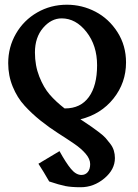

<svg xmlns="http://www.w3.org/2000/svg" viewBox="-20 -515 582 810"><path d="M511.7 -251.5Q511.7 -166 459 -99.6Q406.2 -33.2 319.3 -11.7Q324.2 -8.3 334 -2Q356.4 13.2 367.9 21Q379.4 28.8 397.9 43Q416.5 57.1 425.8 67.6Q435.1 78.1 445.6 92Q456.1 106 460.4 120.8Q464.8 135.7 464.8 151.9Q464.8 200.2 420.2 237.5Q375.5 274.9 320.3 274.9Q280.8 274.9 255.1 269.8Q229.5 264.6 187.5 250.5Q164.1 209.5 142.1 175.8L231 122.6Q258.8 172.9 279.8 198Q300.8 223.1 323.7 223.1Q339.8 223.1 350.1 211.2Q360.4 199.2 360.4 177.2Q360.4 155.8 341.3 133.5Q322.3 111.3 291.7 90.6Q261.2 69.8 224.4 46.4Q187.5 22.9 150.6 -6.6Q113.8 -36.1 83.3 -69.6Q52.7 -103 33.7 -149.4Q14.6 -195.8 14.6 -248.5Q14.6 -316.4 47.4 -373Q80.1 -429.7 137 -462.4Q193.8 -495.1 262.2 -495.1Q326.2 -495.1 382.8 -465.6Q439.5 -436 475.6 -379.4Q511.7 -322.8 511.7 -251.5ZM127.4 -293.5Q127.4 -238.3 145.8 -191.9Q164.1 -145.5 189.7 -116Q215.3 -86.4 252.4 -57.6H254.4Q319.8 -57.6 354.7 -105.5Q389.6 -153.3 389.6 -239.7Q389.6 -323.2 344.7 -380.4Q299.8 -437.5 240.2 -437.5Q196.3 -437.5 161.9 -397.5Q127.4 -357.4 127.4 -293.5Z"/></svg>

Font: Flanker
Style: Bold
Weight: 700
Designer: Flanker
Foundry: Flanker
Version: Version 2.021